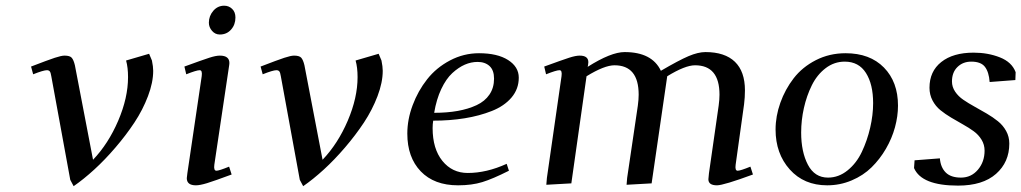

<svg xmlns="http://www.w3.org/2000/svg" viewBox="-20 -637 3548 667"><path d="M87.9 -405.8Q147.5 -428.7 170.4 -436.3Q193.4 -443.8 204.1 -443.8Q222.7 -443.8 229.2 -436.3Q235.8 -428.7 240.2 -410.2L303.2 -82Q356.4 -137.7 390.6 -217.5Q424.8 -297.4 424.8 -369.1Q424.8 -402.8 418 -426.8L498 -450.2L507.8 -426.8Q512.2 -405.3 512.2 -391.1Q512.2 -350.6 494.1 -303Q476.1 -255.4 447 -211.4Q418 -167.5 381.3 -124.8Q344.7 -82 307.6 -48.1Q270.5 -14.2 235.8 9.8L224.1 -12.2L158.2 -372.1Q156.2 -385.3 152.8 -389.2Q149.4 -393.1 143.1 -393.1Q130.9 -393.1 95.2 -378.9Z M620.6 -405.8Q684.6 -429.2 707.3 -436.5Q730 -443.8 743.7 -443.8Q776.9 -443.8 776.9 -418Q776.9 -413.6 774.9 -401.9L724.6 -64.9Q721.7 -43.9 731.9 -43.9Q741.2 -43.9 775.9 -58.1L784.7 -30.8Q724.1 -8.3 699.2 -0.7Q674.3 6.8 660.6 6.8Q628.9 6.8 628.9 -18.1Q628.9 -21.5 630.9 -35.2L680.7 -372.1Q683.6 -393.1 673.8 -393.1Q662.6 -393.1 627 -378.9ZM705.6 -558.1Q705.6 -581.5 720.9 -599.4Q736.3 -617.2 758.8 -617.2Q774.9 -617.2 786.4 -606.2Q797.9 -595.2 797.9 -576.2Q797.9 -551.3 782.7 -534.2Q767.6 -517.1 743.7 -517.1Q727.5 -517.1 716.6 -529.8Q705.6 -542.5 705.6 -558.1Z M885.3 -405.8Q944.8 -428.7 967.8 -436.3Q990.7 -443.8 1001.5 -443.8Q1020 -443.8 1026.6 -436.3Q1033.2 -428.7 1037.6 -410.2L1100.6 -82Q1153.8 -137.7 1188 -217.5Q1222.2 -297.4 1222.2 -369.1Q1222.2 -402.8 1215.3 -426.8L1295.4 -450.2L1305.2 -426.8Q1309.6 -405.3 1309.6 -391.1Q1309.6 -350.6 1291.5 -303Q1273.4 -255.4 1244.4 -211.4Q1215.3 -167.5 1178.7 -124.8Q1142.1 -82 1105 -48.1Q1067.9 -14.2 1033.2 9.8L1021.5 -12.2L955.6 -372.1Q953.6 -385.3 950.2 -389.2Q946.8 -393.1 940.4 -393.1Q928.2 -393.1 892.6 -378.9Z M1395 -172.9Q1395 -222.2 1413.6 -271.7Q1432.1 -321.3 1463.9 -361.6Q1495.6 -401.9 1543.2 -427Q1590.8 -452.1 1644 -452.1Q1708 -452.1 1745.1 -428.5Q1782.2 -404.8 1782.2 -367.2Q1782.2 -328.1 1757.1 -298.3Q1731.9 -268.6 1688.7 -251.5Q1645.5 -234.4 1594.2 -226.1Q1543 -217.8 1484.9 -217.8Q1482.9 -205.6 1482.9 -191.9Q1482.9 -120.1 1516.8 -78.1Q1550.8 -36.1 1605 -36.1Q1670.4 -36.1 1740.2 -67.9L1748 -43.9Q1691.9 -15.6 1655.5 -4.4Q1619.1 6.8 1571.3 6.8Q1488.3 6.8 1441.7 -41.7Q1395 -90.3 1395 -172.9ZM1488.3 -245.1Q1533.7 -245.1 1570.3 -251.7Q1606.9 -258.3 1635.7 -271.7Q1664.6 -285.2 1680.4 -308.6Q1696.3 -332 1696.3 -363.8Q1696.3 -393.1 1680.7 -407.5Q1665 -421.9 1639.2 -421.9Q1616.7 -421.9 1594.7 -412.4Q1572.8 -402.8 1551.3 -383.1Q1529.8 -363.3 1512.9 -327.6Q1496.1 -292 1488.3 -245.1Z M1870.6 -405.8Q1934.6 -429.2 1957.3 -436.5Q1980 -443.8 1993.7 -443.8Q2023.9 -443.8 2023.9 -420.9Q2023.9 -416 2022.9 -411.1L2021.5 -404.8Q2102.5 -456.1 2149.9 -456.1Q2245.1 -456.1 2275.9 -391.1Q2338.4 -427.7 2371.8 -441.9Q2405.3 -456.1 2430.7 -456.1Q2498 -456.1 2533 -422.4Q2567.9 -388.7 2567.9 -323.2Q2567.9 -298.8 2564.9 -274.9L2535.6 -64.9Q2532.7 -43.9 2542.5 -43.9Q2552.2 -43.9 2586.9 -58.1L2595.7 -30.8Q2493.7 6.8 2470.7 6.8Q2440.9 6.8 2440.9 -14.2Q2440.9 -19.5 2442.9 -35.2L2476.6 -270Q2479.5 -291.5 2479.5 -308.1Q2479.5 -410.2 2394.5 -410.2Q2359.9 -410.2 2297.9 -372.1L2243.7 0L2156.7 4.9L2158.7 -19L2195.8 -270Q2198.7 -291.5 2198.7 -308.1Q2198.7 -410.2 2114.7 -410.2Q2079.6 -410.2 2017.6 -372.1L1964.8 0L1877.9 4.9L1879.9 -19L1930.7 -372.1Q1933.6 -393.1 1923.8 -393.1Q1912.6 -393.1 1877 -378.9Z M2674.3 -187Q2674.3 -233.4 2690.9 -280Q2707.5 -326.7 2737.3 -365.2Q2767.1 -403.8 2814.2 -428Q2861.3 -452.1 2917.5 -452.1Q3002 -452.1 3050.8 -402.3Q3099.6 -352.5 3099.6 -270Q3099.6 -233.4 3089.1 -194.8Q3078.6 -156.2 3057.6 -120.1Q3036.6 -84 3007.8 -55.7Q2979 -27.3 2938.7 -10.3Q2898.4 6.8 2853.5 6.8Q2772.9 6.8 2723.6 -48.3Q2674.3 -103.5 2674.3 -187ZM2763.2 -176.8Q2763.2 -109.4 2786.6 -64.7Q2810.1 -20 2856.4 -20Q2893.6 -20 2924.6 -45.2Q2955.6 -70.3 2974.1 -109.6Q2992.7 -148.9 3002.9 -193.1Q3013.2 -237.3 3013.2 -278.8Q3013.2 -344.2 2988.3 -383.5Q2963.4 -422.9 2914.6 -422.9Q2877.9 -422.9 2848.1 -400.1Q2818.4 -377.4 2800.3 -340.8Q2782.2 -304.2 2772.7 -261.7Q2763.2 -219.2 2763.2 -176.8Z M3155.3 -53.2 3157.2 -80.1 3245.1 -86.9Q3247.6 -55.7 3265.4 -37.8Q3283.2 -20 3318.4 -20Q3354 -20 3377.2 -47.4Q3400.4 -74.7 3400.4 -113.8Q3400.4 -134.3 3389.9 -151.6Q3379.4 -168.9 3362.5 -181.2Q3345.7 -193.4 3325.2 -204.8Q3304.7 -216.3 3284.2 -228.5Q3263.7 -240.7 3246.8 -254.4Q3230 -268.1 3219.5 -288.1Q3209 -308.1 3209 -332Q3209 -389.2 3250 -421.6Q3291 -454.1 3362.3 -454.1Q3412.1 -454.1 3453.6 -437.7Q3495.1 -421.4 3508.3 -386.2L3507.3 -358.9L3418 -352.1Q3415.5 -386.7 3401.6 -404.8Q3387.7 -422.9 3354 -422.9Q3325.2 -422.9 3306.2 -404.3Q3287.1 -385.7 3287.1 -354Q3287.1 -335 3298.1 -318.6Q3309.1 -302.2 3326.7 -290.3Q3344.2 -278.3 3365.5 -266.6Q3386.7 -254.9 3408 -242.4Q3429.2 -230 3446.8 -215.8Q3464.4 -201.7 3475.3 -181.9Q3486.3 -162.1 3486.3 -138.2Q3486.3 -73.7 3440.2 -33Q3394 7.8 3308.1 7.8Q3181.6 7.8 3155.3 -53.2Z"/></svg>

Font: Dehuti
Style: Bold-Italic
Weight: 700
Version: Version 1.2